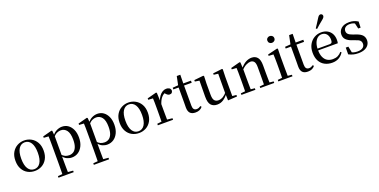

<svg xmlns="http://www.w3.org/2000/svg" viewBox="-18 -1920 6458 3271"><g transform="rotate(-20 3211.0 -284.5)"><path d="M301 15Q231 15 173 -16.5Q115 -48 80.5 -110Q46 -172 46 -261Q46 -351 82 -412.5Q118 -474 176.5 -505.5Q235 -537 301 -537Q369 -537 427.5 -505.5Q486 -474 522 -412.5Q558 -351 558 -261Q558 -172 522.5 -110Q487 -48 429 -16.5Q371 15 301 15ZM301 -17Q372 -17 412 -79Q452 -141 452 -260Q452 -379 412 -441.5Q372 -504 301 -504Q231 -504 191 -441.5Q151 -379 151 -260Q151 -141 191 -79Q231 -17 301 -17Z M637 260V232L748 222H798L913 232V260ZM719 260Q720 223 720.5 182Q721 141 721.5 99.5Q722 58 722 23V-293Q722 -344 721.5 -383.5Q721 -423 719 -459L633 -465V-490L798 -534L811 -526L818 -443L819 -437V-78L818 -67V23Q818 57 818.5 98.5Q819 140 819.5 181.5Q820 223 821 260ZM973 15Q927 15 882.5 -5.5Q838 -26 801 -79H788L803 -103Q838 -65 870.5 -51Q903 -37 943 -37Q985 -37 1019.5 -59Q1054 -81 1074.5 -131Q1095 -181 1095 -263Q1095 -379 1054.5 -432.5Q1014 -486 947 -486Q912 -486 876.5 -469.5Q841 -453 799 -405L787 -429H797Q836 -486 886 -511.5Q936 -537 988 -537Q1050 -537 1097 -504Q1144 -471 1172 -410.5Q1200 -350 1200 -265Q1200 -179 1170 -116Q1140 -53 1089 -19Q1038 15 973 15Z M1278 260V232L1389 222H1439L1554 232V260ZM1360 260Q1361 223 1361.5 182Q1362 141 1362.5 99.5Q1363 58 1363 23V-293Q1363 -344 1362.5 -383.5Q1362 -423 1360 -459L1274 -465V-490L1439 -534L1452 -526L1459 -443L1460 -437V-78L1459 -67V23Q1459 57 1459.5 98.5Q1460 140 1460.5 181.5Q1461 223 1462 260ZM1614 15Q1568 15 1523.5 -5.5Q1479 -26 1442 -79H1429L1444 -103Q1479 -65 1511.5 -51Q1544 -37 1584 -37Q1626 -37 1660.5 -59Q1695 -81 1715.5 -131Q1736 -181 1736 -263Q1736 -379 1695.5 -432.5Q1655 -486 1588 -486Q1553 -486 1517.5 -469.5Q1482 -453 1440 -405L1428 -429H1438Q1477 -486 1527 -511.5Q1577 -537 1629 -537Q1691 -537 1738 -504Q1785 -471 1813 -410.5Q1841 -350 1841 -265Q1841 -179 1811 -116Q1781 -53 1730 -19Q1679 15 1614 15Z M2190 15Q2120 15 2062 -16.5Q2004 -48 1969.5 -110Q1935 -172 1935 -261Q1935 -351 1971 -412.5Q2007 -474 2065.5 -505.5Q2124 -537 2190 -537Q2258 -537 2316.5 -505.5Q2375 -474 2411 -412.5Q2447 -351 2447 -261Q2447 -172 2411.5 -110Q2376 -48 2318 -16.5Q2260 15 2190 15ZM2190 -17Q2261 -17 2301 -79Q2341 -141 2341 -260Q2341 -379 2301 -441.5Q2261 -504 2190 -504Q2120 -504 2080 -441.5Q2040 -379 2040 -260Q2040 -141 2080 -79Q2120 -17 2190 -17Z M2533 0V-28L2642 -40H2697L2809 -28V0ZM2612 0Q2613 -25 2613.5 -66Q2614 -107 2614.5 -152Q2615 -197 2615 -230V-295Q2615 -347 2614.5 -385Q2614 -423 2612 -459L2527 -465V-490L2693 -534L2706 -526L2712 -385V-384V-230Q2712 -197 2712.5 -152Q2713 -107 2713.5 -66Q2714 -25 2715 0ZM2712 -319 2687 -374H2707Q2723 -424 2749.5 -460.5Q2776 -497 2809.5 -517Q2843 -537 2878 -537Q2908 -537 2930.5 -524.5Q2953 -512 2960 -485Q2960 -458 2946.5 -441Q2933 -424 2904 -424Q2884 -424 2868 -435Q2852 -446 2834 -466L2811 -489L2854 -487Q2805 -470 2770.5 -430.5Q2736 -391 2712 -319Z M3135 -484V-522H3323V-484ZM3214 15Q3149 15 3117 -18.5Q3085 -52 3085 -122Q3085 -147 3085.5 -167Q3086 -187 3086 -215V-484H2990V-515L3107 -524L3088 -510L3123 -679H3187L3184 -506V-495V-119Q3184 -74 3201.5 -53.5Q3219 -33 3251 -33Q3273 -33 3289.5 -40Q3306 -47 3326 -60L3341 -42Q3320 -14 3289 0.5Q3258 15 3214 15Z M3607 15Q3536 15 3496 -29.5Q3456 -74 3457 -186L3460 -488L3484 -469L3380 -485V-511L3549 -529L3560 -518L3555 -383V-183Q3555 -107 3580 -77Q3605 -47 3652 -47Q3697 -47 3739 -73.5Q3781 -100 3814 -145L3840 -103H3808Q3770 -51 3720 -18Q3670 15 3607 15ZM3802 10 3798 -113V-114L3800 -474L3721 -484V-509L3889 -529L3899 -518L3895 -383V-35L3968 -28V0Z M4048 0V-28L4156 -39H4197L4302 -28V0ZM4127 0Q4128 -25 4128.5 -66Q4129 -107 4129.5 -152Q4130 -197 4130 -230V-295Q4130 -346 4129.5 -384.5Q4129 -423 4127 -459L4042 -465V-490L4208 -534L4221 -526L4227 -410V-409V-230Q4227 -197 4227.5 -152Q4228 -107 4228.5 -66Q4229 -25 4230 0ZM4390 0V-28L4496 -39H4538L4643 -28V0ZM4468 0Q4469 -25 4469.5 -65.5Q4470 -106 4470.5 -151Q4471 -196 4471 -230V-352Q4471 -422 4448 -450.5Q4425 -479 4383 -479Q4350 -479 4304 -456.5Q4258 -434 4206 -376L4199 -412H4210Q4265 -480 4318 -508.5Q4371 -537 4424 -537Q4491 -537 4529 -492.5Q4567 -448 4567 -348V-230Q4567 -196 4567.5 -151Q4568 -106 4569 -65.5Q4570 -25 4571 0Z M4718 0V-28L4827 -39H4867L4974 -28V0ZM4797 0Q4798 -25 4799 -66Q4800 -107 4800.5 -152Q4801 -197 4801 -230V-294Q4801 -345 4800 -384.5Q4799 -424 4797 -461L4711 -466V-491L4888 -534L4901 -526L4898 -382V-230Q4898 -197 4898.5 -152Q4899 -107 4899.5 -66Q4900 -25 4901 0ZM4842 -655Q4816 -655 4797.5 -672Q4779 -689 4779 -716Q4779 -743 4797.5 -760Q4816 -777 4842 -777Q4868 -777 4887 -760Q4906 -743 4906 -716Q4906 -689 4887 -672Q4868 -655 4842 -655Z M5172 -484V-522H5360V-484ZM5251 15Q5186 15 5154 -18.5Q5122 -52 5122 -122Q5122 -147 5122.5 -167Q5123 -187 5123 -215V-484H5027V-515L5144 -524L5125 -510L5160 -679H5224L5221 -506V-495V-119Q5221 -74 5238.5 -53.5Q5256 -33 5288 -33Q5310 -33 5326.5 -40Q5343 -47 5363 -60L5378 -42Q5357 -14 5326 0.5Q5295 15 5251 15Z M5694 15Q5618 15 5559 -16Q5500 -47 5466.5 -108.5Q5433 -170 5433 -260Q5433 -346 5468 -408Q5503 -470 5561 -503.5Q5619 -537 5686 -537Q5754 -537 5801.5 -509Q5849 -481 5873.5 -433.5Q5898 -386 5898 -325Q5898 -289 5892 -265H5477V-297H5757Q5785 -297 5795 -312Q5805 -327 5805 -360Q5805 -425 5773 -464.5Q5741 -504 5683 -504Q5642 -504 5608.5 -477.5Q5575 -451 5555 -399.5Q5535 -348 5535 -273Q5535 -192 5559.5 -139.5Q5584 -87 5626 -63Q5668 -39 5723 -39Q5776 -39 5814.5 -58Q5853 -77 5882 -112L5899 -99Q5867 -45 5815.5 -15Q5764 15 5694 15ZM5625 -630Q5648 -665 5671.5 -701Q5695 -737 5721 -779Q5737 -806 5750.5 -817.5Q5764 -829 5781 -829Q5795 -829 5807 -818.5Q5819 -808 5819 -790Q5819 -775 5808 -759.5Q5797 -744 5771 -724Q5735 -696 5704.5 -669Q5674 -642 5644 -615Z M6166 15Q6115 15 6074.5 4.5Q6034 -6 5993 -27L5994 -149H6041L6067 -19L6027 -22V-58Q6057 -39 6087.5 -28.5Q6118 -18 6161 -18Q6226 -18 6259 -43.5Q6292 -69 6292 -112Q6292 -148 6270 -171Q6248 -194 6186 -213L6133 -232Q6072 -253 6035.5 -288.5Q5999 -324 5999 -382Q5999 -448 6049.5 -492.5Q6100 -537 6194 -537Q6241 -537 6277 -526Q6313 -515 6352 -492L6348 -382H6305L6277 -503L6311 -495V-463Q6281 -485 6254 -494Q6227 -503 6195 -503Q6140 -503 6111 -478.5Q6082 -454 6082 -415Q6082 -381 6105.5 -358.5Q6129 -336 6184 -317L6236 -299Q6313 -273 6345.5 -236Q6378 -199 6378 -145Q6378 -99 6353.5 -62.5Q6329 -26 6282 -5.5Q6235 15 6166 15Z"/></g></svg>

Font: Noto Serif JP ExtraLight Medium
Style: Regular
Weight: 500
Version: Version 2.003-H1;hotconv 1.1.1;makeotfexe 2.6.0